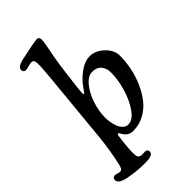

<svg xmlns="http://www.w3.org/2000/svg" viewBox="-309 -785 1035 1035"><g transform="rotate(-45 209.0 -267.0)"><path d="M64.9 -99.1 97.2 -435.1Q102.5 -491.2 104.7 -513.4Q106.9 -535.6 109.1 -566.7Q111.3 -597.7 110.8 -611.1Q110.4 -624.5 107.9 -631.8Q104.5 -643.1 89.4 -643.1Q83 -643.1 64.9 -637.9Q46.9 -632.8 39.6 -633.3Q32.2 -633.3 27.3 -638.4Q22.5 -643.6 22.5 -652.3Q22.5 -674.3 65.9 -685.1Q181.2 -710.4 200.2 -710.4Q217.3 -710.4 217.3 -688Q217.3 -673.3 212.4 -649.4Q207.5 -625.5 198.5 -576.2Q189.5 -526.9 182.1 -465.8L170.9 -373.5Q165 -325.7 168.5 -321.8Q169.4 -320.8 170.4 -320.8Q172.9 -320.8 179 -329.1Q185.1 -337.4 194.6 -350.8Q204.1 -364.3 210.9 -371.6Q236.8 -400.9 270 -422.4Q303.2 -443.8 336.4 -443.8Q379.4 -443.8 416.7 -408.4Q454.1 -373 454.1 -331.1Q454.1 -285.6 444.8 -239Q435.5 -192.4 416 -147.9Q396.5 -103.5 369.1 -68.8Q341.8 -34.2 302.5 -13.2Q263.2 7.8 217.3 7.8Q183.1 7.8 163.6 -23.4Q155.3 -40.5 150.4 -40.5Q144.5 -40.5 142.6 -25.4L137.7 15.6Q127.9 97.7 136.2 118.7Q140.6 130.4 161.6 131.8Q165 131.8 173.8 131.3Q182.6 130.9 186.5 130.9Q193.8 131.3 198.2 136.5Q202.6 141.6 202.6 148.9Q202.6 175.3 143.6 175.3Q86.9 175.3 43.5 168Q-2.9 161.6 -21.2 151.1Q-39.6 140.6 -39.6 126Q-39.6 107.9 -22.5 106Q-16.6 105.5 -4.9 109.6Q6.8 113.8 13.2 112.8Q22.9 112.3 27.6 104.2Q32.2 96.2 35.6 81.5Q56.2 -8.8 64.9 -99.1ZM286.1 -374.5Q254.4 -374.5 224.9 -338.6Q195.3 -302.7 178.2 -250.7Q161.1 -198.7 161.1 -149.9Q161.1 -133.3 164.3 -114.7Q167.5 -96.2 174.3 -77.9Q181.2 -59.6 194.1 -47.6Q207 -35.6 224.1 -35.6Q258.3 -35.6 289.6 -80.3Q320.8 -125 338.4 -186Q356 -247.1 356 -299.8Q356 -332.5 338.6 -353.5Q321.3 -374.5 286.1 -374.5Z"/></g></svg>

Font: Cooper* Medium
Style: Italic
Weight: 500
Italic angle: -7°
Designer: Owen Earl
Foundry: indestructible type*
Version: Version 0.001